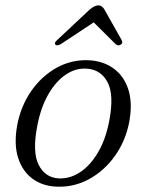

<svg xmlns="http://www.w3.org/2000/svg" viewBox="-20 -688 545 717"><path d="M311.5 -463Q364.5 -460.5 403.2 -433Q442 -405.5 458.8 -355.2Q475.5 -305 463 -234.5Q449.5 -162.5 409.5 -106.2Q369.5 -50 312.5 -19Q255.5 12 191 9Q139 7 101.5 -20.5Q64 -48 47.8 -98.2Q31.5 -148.5 44 -219.5Q57.5 -291.5 96.5 -347.8Q135.5 -404 191.5 -435Q247.5 -466 311.5 -463ZM196.5 -22Q239 -19 278 -44.2Q317 -69.5 346 -118.8Q375 -168 388 -237Q406.5 -333 382 -380.2Q357.5 -427.5 305.5 -431.5Q264 -435 226.2 -409.8Q188.5 -384.5 160.2 -335.2Q132 -286 119 -217Q100.5 -120.5 124 -73.2Q147.5 -26 196.5 -22ZM207.5 -523.5Q193.5 -515.5 187 -521Q181 -527.5 193 -538L314 -651.5Q333 -668 347.5 -668Q361.5 -668 370.5 -651.5L434.5 -538Q440.5 -527 430.5 -521Q421.5 -515.5 411.5 -523.5L330 -604.5Z"/></svg>

Font: Fraunces 9pt Light
Style: Italic
Weight: 300
Italic angle: -16°
Version: Version 1.000;[0bf87f6ff]